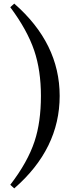

<svg xmlns="http://www.w3.org/2000/svg" viewBox="-20 -843 438 1065"><path d="M170 -562Q131 -677 37 -803L59 -823Q311 -603 311 -311Q311 -17 59 202L37 182Q134 56 172 -60Q207 -166 207 -311Q207 -452 170 -562Z"/></svg>

Font: `n[OS CN
Style: <[WOS[P|ûg*[NI>           
Weight: 700
Designer: Ryoko NISHIZUKA ¬âXZm¬º[P (kana & ideographs); Frank Grie√ühammer (Latin, Greek & Cyrillic); Wenlong ZHANG _ e¬á¬ü¬ô (b
Foundry: Adobe Systems Incorporated
Version: Version 1.00 April 7, 2017, initial release